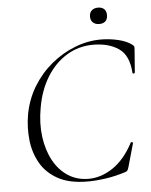

<svg xmlns="http://www.w3.org/2000/svg" viewBox="-55 -830 697 888"><g transform="rotate(-5 293.0 -385.5)"><path d="M316 13Q232 13 178.5 -16.5Q125 -46 97.5 -95Q70 -144 64 -202.5Q58 -261 68 -319Q81 -390 116.5 -448Q152 -506 203 -548Q254 -590 313.5 -613Q373 -636 433 -636Q474 -636 514 -626.5Q554 -617 577 -599Q584 -594 585 -590Q586 -586 585 -575L577 -470Q576 -466 571 -466Q566 -466 566 -470Q561 -551 514.5 -583Q468 -615 396 -615Q329 -615 273.5 -581.5Q218 -548 180.5 -487.5Q143 -427 129 -346Q116 -274 124.5 -211Q133 -148 159 -100.5Q185 -53 226.5 -26Q268 1 322 1Q380 1 435 -36Q490 -73 530 -149Q532 -152 537 -150Q542 -148 540 -145L510 -39Q506 -26 503.5 -22Q501 -18 492 -15Q445 0 399.5 6.5Q354 13 316 13ZM433 -708Q415 -708 404 -718Q393 -728 393 -746Q393 -764 404 -774Q415 -784 433 -784Q452 -784 462 -774Q472 -764 472 -746Q472 -728 462 -718Q452 -708 433 -708Z"/></g></svg>

Font: Cormorant Garamond Light Light
Style: Italic
Weight: 300
Italic angle: -10°
Version: Version 4.001